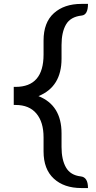

<svg xmlns="http://www.w3.org/2000/svg" viewBox="-20 -762 487 975"><path d="M426.8 192.9H393.1Q305.2 192.9 253.2 145Q201.2 97.2 201.2 6.8V-64.9Q201.2 -142.1 164.8 -185.5Q128.4 -229 59.1 -229H49.8V-320.8H59.1Q201.2 -320.8 201.2 -484.9V-556.2Q201.2 -647.9 253.7 -695.1Q306.2 -742.2 393.1 -742.2H426.8Q426.8 -686.5 395 -683.1Q337.9 -676.8 315.2 -637.5Q292.5 -598.1 292.5 -533.2V-463.9Q292.5 -321.3 175.3 -273.9Q292.5 -227.5 292.5 -85V-15.6Q292.5 49.3 315.2 88.6Q337.9 127.9 390.1 133.8Q426.8 137.7 426.8 192.9Z"/></svg>

Font: ALMAS
Style: Bold
Weight: 700
Designer: ALMAS Font/ by Husham Jawad Kadhim, derived from the Bainsely font by/ Paul James MIller
Foundry: High-Logic / Made with FontCreator
Version: Version 1.411;September 19, 2021;FontCreator 14.0.0.2814 32-